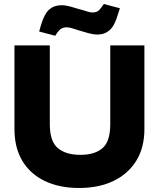

<svg xmlns="http://www.w3.org/2000/svg" viewBox="-20 -926 791 956"><path d="M374 10Q275 10 202.5 -25Q130 -60 91 -125.5Q52 -191 52 -283V-700H228V-308Q228 -222 268 -188.5Q308 -155 380 -155Q452 -155 490.5 -188.5Q529 -222 529 -308V-700H699V-283Q699 -191 658.5 -125.5Q618 -60 545 -25Q472 10 374 10ZM255 -748 175 -769 184 -801Q201 -858 225.5 -879Q250 -900 286 -900Q307 -900 330 -893.5Q353 -887 376 -880Q396 -875 412 -869.5Q428 -864 439 -864Q456 -864 465.5 -869.5Q475 -875 484 -888L497 -906L577 -885L567 -854Q551 -798 526 -776Q501 -754 466 -754Q445 -754 421.5 -760.5Q398 -767 375 -774Q356 -780 340 -785Q324 -790 313 -790Q297 -790 287 -784.5Q277 -779 267 -766Z"/></svg>

Font: REM
Style: Bold
Weight: 700
Designer: Octavio Pardo
Foundry: Ashler Design
Version: Version 1.005;gftools[0.9.28]